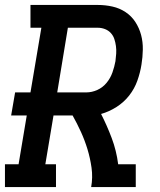

<svg xmlns="http://www.w3.org/2000/svg" viewBox="-27 -755 647 775"><path d="M-7 0V-92H48L81 -289H18L34 -382H96L140 -643H96V-735H368Q398 -735 427 -728.5Q456 -722 480 -706Q504 -690 519.5 -666Q535 -642 542.5 -614Q550 -586 549.5 -555Q549 -524 544 -494Q539 -462 527.5 -429.5Q516 -397 494.5 -369.5Q473 -342 443 -323Q413 -304 381 -295Q405 -248 424 -197.5Q443 -147 450 -92H521V0H341Q348 -39 342.5 -78Q337 -117 326 -153Q315 -189 299.5 -223Q284 -257 266 -289H189L156 -92H199V0ZM204 -382H321Q344 -382 366 -392Q388 -402 403.5 -421Q419 -440 427 -463Q435 -486 439 -508Q441 -523 442 -538.5Q443 -554 441 -569Q439 -584 434.5 -597.5Q430 -611 420.5 -621.5Q411 -632 397 -637.5Q383 -643 368 -643H247Z"/></svg>

Font: Iosevka Curly Slab SmBdExObl
Style: Regular
Weight: 600
Width: 7
Italic angle: -9°
Monospace: yes
Designer: Belleve Invis
Foundry: Belleve Invis
Version: Version 11.1.0; ttfautohint (v1.8.3)